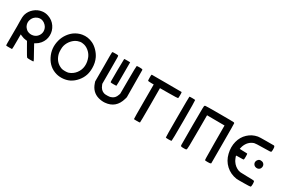

<svg xmlns="http://www.w3.org/2000/svg" viewBox="96 -1934 4556 3102"><g transform="rotate(30 2374.0 -383.0)"><path d="M308 -768Q367 -777 426 -756Q512 -727 562 -653.5Q612 -580 609.5 -491.5Q607 -403 550 -333Q517 -293 475 -270Q454 -260 454 -256Q454 -253 522 -132Q591 -10 591 -4Q591 3 581 4.5Q571 6 528 6Q479 6 471 0Q463 -6 398 -120L333 -234L313 -236Q269 -239 220 -262L194 -274V-144Q194 -12 191 -6L189 2L137 3Q84 3 80 0Q75 -4 77 -195Q79 -398 76 -446Q72 -531 86 -580Q109 -654 170.5 -706Q232 -758 308 -768ZM388 -643Q345 -660 295 -643Q220 -614 199 -536Q185 -483 212 -430Q220 -415 237.5 -397Q255 -379 269 -372Q321 -346 377 -359.5Q433 -373 464 -420Q488 -455 489 -498Q489 -561 445 -605Q416 -634 388 -643Z M1058 -767Q1158 -784 1253 -739Q1305 -714 1352.5 -665.5Q1400 -617 1428 -560Q1467 -478 1467 -379Q1467 -305 1448 -247Q1426 -180 1376.5 -121.5Q1327 -63 1266 -31Q1211 -3 1144 3.5Q1077 10 1018 -6Q872 -46 799 -189Q726 -332 770 -492Q787 -556 826 -613Q865 -670 917 -708Q983 -754 1058 -767ZM1138 -648Q1134 -648 1128.5 -649Q1123 -650 1119.5 -650.5Q1116 -651 1115 -651Q1097 -655 1042 -638Q988 -618 945 -569.5Q902 -521 884 -458Q876 -429 876 -383Q876 -335 883 -306Q919 -168 1045 -124Q1066 -117 1109 -117Q1151 -117 1173 -124Q1246 -149 1293 -210.5Q1340 -272 1346.5 -348Q1353 -424 1320 -504Q1294 -562 1243 -602Q1192 -642 1138 -648Z M1635 -769Q1659 -771 1688 -770Q1723 -770 1728 -764Q1732 -760 1733 -723.5Q1734 -687 1734 -500V-242L1741 -223Q1773 -138 1842 -120Q1860 -115 1900.5 -116Q1941 -117 1958 -123Q1997 -135 2020.5 -159Q2044 -183 2058 -226L2065 -248L2066 -506Q2067 -763 2072 -768Q2080 -772 2123 -772Q2169 -772 2176 -766L2182 -761L2184 -506L2186 -251L2176 -215Q2119 -14 1922 2Q1864 7 1799 -11Q1671 -49 1625 -187L1615 -217V-486Q1613 -753 1616 -761Q1617 -768 1635 -769ZM1840 -765Q1841 -768 1896 -768L1950 -767V-548Q1951 -330 1947 -327Q1943 -325 1895 -325Q1847 -325 1840 -329Q1836 -332 1835.5 -363Q1835 -394 1836 -548Q1838 -763 1840 -765Z M2349 -762 2353 -768H2629Q2907 -768 2910 -767Q2915 -764 2915 -711Q2915 -657 2910 -653Q2905 -648 2740 -647L2576 -646L2577 -328Q2577 -7 2574 -4Q2570 0 2518 0Q2480 0 2472 -1Q2464 -2 2462 -6Q2459 -12 2459 -329V-647H2413Q2355 -647 2350 -655Q2347 -663 2346.5 -709.5Q2346 -756 2349 -762Z M3057 -765Q3062 -768 3110 -768Q3160 -768 3164 -764Q3169 -758 3169 -383Q3169 -6 3164 -3Q3158 2 3109 2Q3060 2 3057 -3Q3053 -8 3053.5 -384.5Q3054 -761 3057 -765Z M3355 -765Q3366 -768 3621 -768Q3876 -768 3885 -765Q3894 -762 3898 -754Q3901 -746 3901 -378V-9L3893 -3Q3885 3 3840 3Q3795 3 3790 -1Q3786 -4 3785 -46Q3784 -88 3782 -325L3781 -645L3618 -646L3454 -647V-405Q3454 -171 3452 -87Q3452 -80 3451 -68Q3450 -11 3442 -3Q3436 3 3404 3Q3396 3 3392 3Q3356 3 3346.5 -0.5Q3337 -4 3334 -19Q3333 -25 3333 -389Q3334 -654 3335 -702.5Q3336 -751 3340 -756Q3347 -764 3355 -765Z M4338 -760Q4358 -765 4498 -765H4636L4644 -758Q4652 -750 4653 -729Q4655 -713 4654 -689.5Q4653 -666 4650 -658Q4647 -651 4623 -649Q4599 -647 4495 -646Q4362 -645 4338 -638Q4236 -604 4196 -494Q4187 -466 4185 -454L4183 -441L4228 -439Q4276 -437 4297 -437Q4323 -437 4326 -434Q4330 -430 4330 -379Q4330 -329 4325 -324Q4320 -320 4253 -320Q4205 -320 4195.5 -319Q4186 -318 4186 -314Q4186 -306 4200 -272.5Q4214 -239 4224 -225Q4270 -154 4350 -125Q4366 -120 4385.5 -118.5Q4405 -117 4502 -115Q4632 -114 4638 -109Q4650 -103 4650 -54Q4650 -5 4639 0Q4632 4 4516.5 5.5Q4401 7 4378 4Q4260 -14 4177 -90Q4094 -166 4066 -282Q4038 -397 4064.5 -501Q4091 -605 4165 -673Q4237 -741 4338 -760ZM4551 -447Q4561 -450 4581 -448Q4601 -447 4617 -437Q4654 -410 4645 -365Q4636 -320 4592 -310Q4570 -306 4548.5 -313.5Q4527 -321 4516 -338Q4499 -362 4504 -390Q4507 -408 4521 -425Q4535 -442 4551 -447Z"/></g></svg>

Font: FoundationOne
Style: Medium
Weight: 500
Version: Version 0.4